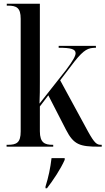

<svg xmlns="http://www.w3.org/2000/svg" viewBox="-20 -780 561 1021"><path d="M15 0H263V-10H259C218 -10 192 -21 192 -82V-214L237 -273L331 -90C372 -10 405 0 507 0H521V-10H517C495 -10 483 -18 449 -79L300 -353L377 -454C427 -516 448 -526 490 -526V-536H292V-526C357 -526 382 -519 382 -497C382 -483 370 -460 332 -409L190 -229C192 -266 192 -312 192 -347V-760H16V-750H22C68 -750 90 -739 90 -680V-81C90 -21 68 -10 22 -10H15ZM222 212V221H230C263 178 302 120 324 70V61H254C248 113 238 161 222 212Z"/></svg>

Font: Noto Serif Display Condensed Medium
Style: Regular
Weight: 500
Width: 3
Designer: Monotype Design Team
Foundry: Monotype Imaging Inc.
Version: Version 2.009